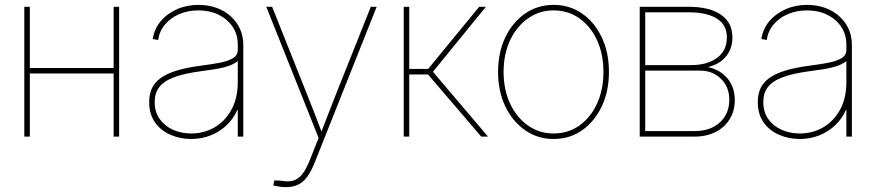

<svg xmlns="http://www.w3.org/2000/svg" viewBox="-20 -557 3573 783"><path d="M454.1 -279.8V-257.3H93.8V-279.8ZM101.6 -529.3V0H79.1V-529.3ZM465.8 -529.3V0H443.4V-529.3Z M759.8 9.8Q714.8 9.8 675.5 -7.1Q636.2 -23.9 612.3 -57.6Q588.4 -91.3 588.4 -141.1Q588.4 -170.9 598.6 -194.8Q608.9 -218.8 633.1 -237.1Q657.2 -255.4 697.8 -268.3Q738.3 -281.2 798.8 -289.1Q841.3 -294.4 875.5 -301Q909.7 -307.6 929.7 -319.6Q949.7 -331.5 949.7 -353V-375Q949.7 -416 929 -447.3Q908.2 -478.5 872.1 -496.6Q835.9 -514.6 789.1 -514.6Q746.1 -514.6 710.7 -499.3Q675.3 -483.9 652.6 -456.8Q629.9 -429.7 625 -394L603 -397.9Q608.9 -438.5 634.8 -469.7Q660.6 -501 700.9 -519Q741.2 -537.1 789.1 -537.1Q829.6 -537.1 863 -524.9Q896.5 -512.7 920.9 -490.7Q945.3 -468.8 958.7 -439.2Q972.2 -409.7 972.2 -375V0H949.7V-108.4H947.8Q932.1 -72.8 904.3 -46.4Q876.5 -20 839.6 -5.1Q802.7 9.8 759.8 9.8ZM759.8 -12.7Q812 -12.7 855 -37.6Q897.9 -62.5 923.8 -109.6Q949.7 -156.7 949.7 -222.7V-307.6Q939 -299.3 925.3 -293.2Q911.6 -287.1 893.8 -282.5Q876 -277.8 853.3 -274.2Q830.6 -270.5 802.7 -267.1Q731.4 -257.8 689.2 -241.7Q647 -225.6 628.9 -200.9Q610.8 -176.3 610.8 -141.1Q610.8 -100.6 630.9 -72Q650.9 -43.5 684.8 -28.1Q718.8 -12.7 759.8 -12.7Z M1094.7 199.7 1098.6 178.7 1125 179.7Q1154.3 185.5 1175.3 179.7Q1196.3 173.8 1212.6 153.3Q1229 132.8 1243.7 95.2L1279.3 5.4L1065.9 -529.3H1089.8L1235.4 -164.1Q1251 -126 1265.4 -87.9Q1279.8 -49.8 1294.4 -11.7H1287.6Q1302.7 -49.8 1317.1 -87.9Q1331.5 -126 1346.7 -164.1L1492.2 -529.3H1516.1L1264.6 103Q1249.5 141.1 1233.2 163.6Q1216.8 186 1195.8 196Q1174.8 206.1 1145.5 206.1Q1131.8 206.1 1120.8 204.3Q1109.9 202.6 1094.7 199.7Z M1626.5 0V-529.3H1648.9V-275.9H1726.1L1934.1 -529.3H1961.4L1745.6 -264.2L1970.2 0H1942.4L1725.6 -253.4H1648.9V0Z M2237.8 9.8Q2172.4 9.8 2121.1 -26.1Q2069.8 -62 2040.5 -123.8Q2011.2 -185.5 2011.2 -263.7Q2011.2 -342.8 2040.5 -404.3Q2069.8 -465.8 2121.1 -501.5Q2172.4 -537.1 2237.8 -537.1Q2303.2 -537.1 2354.2 -501.5Q2405.3 -465.8 2434.3 -404.1Q2463.4 -342.3 2463.4 -263.7Q2463.4 -185.5 2434.3 -123.8Q2405.3 -62 2354.5 -26.1Q2303.7 9.8 2237.8 9.8ZM2237.8 -12.7Q2296.9 -12.7 2342.8 -45.2Q2388.7 -77.6 2414.8 -134.5Q2440.9 -191.4 2440.9 -263.7Q2440.9 -336.4 2414.8 -393.1Q2388.7 -449.7 2342.8 -482.2Q2296.9 -514.6 2237.8 -514.6Q2179.2 -514.6 2133.1 -481.9Q2086.9 -449.2 2060.3 -392.8Q2033.7 -336.4 2033.7 -263.7Q2033.7 -191.4 2060.3 -134.5Q2086.9 -77.6 2133.1 -45.2Q2179.2 -12.7 2237.8 -12.7Z M2588.9 0V-529.3H2788.1Q2873 -529.3 2919.9 -497.3Q2966.8 -465.3 2966.8 -404.8Q2966.8 -357.9 2939.9 -325.9Q2913.1 -293.9 2867.2 -283.7Q2901.4 -275.9 2925.8 -257.3Q2950.2 -238.8 2963.4 -211.4Q2976.6 -184.1 2976.6 -148.4Q2976.6 -104.5 2955.8 -71Q2935.1 -37.6 2898.2 -18.8Q2861.3 0 2813.5 0ZM2611.3 -22.5H2813.5Q2876.5 -22.5 2915.3 -57.4Q2954.1 -92.3 2954.1 -150.4Q2954.1 -202.6 2920.2 -235.8Q2886.2 -269 2835 -269H2611.3ZM2611.3 -291.5H2798.8Q2864.3 -291.5 2904.3 -321Q2944.3 -350.6 2944.3 -404.8Q2944.3 -455.6 2903.6 -481.2Q2862.8 -506.8 2788.1 -506.8H2611.3Z M3241.7 9.8Q3196.8 9.8 3157.5 -7.1Q3118.2 -23.9 3094.2 -57.6Q3070.3 -91.3 3070.3 -141.1Q3070.3 -170.9 3080.6 -194.8Q3090.8 -218.8 3115 -237.1Q3139.2 -255.4 3179.7 -268.3Q3220.2 -281.2 3280.8 -289.1Q3323.2 -294.4 3357.4 -301Q3391.6 -307.6 3411.6 -319.6Q3431.6 -331.5 3431.6 -353V-375Q3431.6 -416 3410.9 -447.3Q3390.1 -478.5 3354 -496.6Q3317.9 -514.6 3271 -514.6Q3228 -514.6 3192.6 -499.3Q3157.2 -483.9 3134.5 -456.8Q3111.8 -429.7 3106.9 -394L3085 -397.9Q3090.8 -438.5 3116.7 -469.7Q3142.6 -501 3182.9 -519Q3223.1 -537.1 3271 -537.1Q3311.5 -537.1 3345 -524.9Q3378.4 -512.7 3402.8 -490.7Q3427.2 -468.8 3440.7 -439.2Q3454.1 -409.7 3454.1 -375V0H3431.6V-108.4H3429.7Q3414.1 -72.8 3386.2 -46.4Q3358.4 -20 3321.5 -5.1Q3284.7 9.8 3241.7 9.8ZM3241.7 -12.7Q3293.9 -12.7 3336.9 -37.6Q3379.9 -62.5 3405.8 -109.6Q3431.6 -156.7 3431.6 -222.7V-307.6Q3420.9 -299.3 3407.2 -293.2Q3393.6 -287.1 3375.7 -282.5Q3357.9 -277.8 3335.2 -274.2Q3312.5 -270.5 3284.7 -267.1Q3213.4 -257.8 3171.1 -241.7Q3128.9 -225.6 3110.8 -200.9Q3092.8 -176.3 3092.8 -141.1Q3092.8 -100.6 3112.8 -72Q3132.8 -43.5 3166.7 -28.1Q3200.7 -12.7 3241.7 -12.7Z"/></svg>

Font: Inter 24pt Thin
Style: Regular
Weight: 250
Designer: Rasmus Andersson
Foundry: rsms
Version: Version 4.001;git-66647c0bb